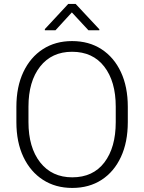

<svg xmlns="http://www.w3.org/2000/svg" viewBox="-20 -925 717 955"><path d="M615.7 -393.6V-317.9Q615.7 -217.8 581.5 -144.3Q547.4 -70.8 485.4 -30.5Q423.3 9.8 339.4 9.8Q256.3 9.8 193.8 -30.5Q131.3 -70.8 96.4 -144.3Q61.5 -217.8 61.5 -317.9V-393.6Q61.5 -493.2 96.2 -566.7Q130.9 -640.1 193.1 -680.4Q255.4 -720.7 338.4 -720.7Q422.4 -720.7 484.6 -680.4Q546.9 -640.1 581.3 -566.7Q615.7 -493.2 615.7 -393.6ZM555.7 -317.9V-394.5Q555.7 -520 498.5 -593.8Q441.4 -667.5 338.4 -667.5Q237.3 -667.5 179.4 -593.8Q121.6 -520 121.6 -394.5V-317.9Q121.6 -191.4 179.9 -117.2Q238.3 -43 339.4 -43Q442.9 -43 499.3 -117.2Q555.7 -191.4 555.7 -317.9ZM356.4 -905.3 474.1 -779.3V-774.4H419.9L337.4 -863.3L255.9 -774.4H203.1V-780.3L319.3 -905.3Z"/></svg>

Font: Vazirmatn UI FD ExtraLight
Style: Regular
Weight: 200
Designer: Saber Rastikerdar
Foundry: Saber Rastikerdar
Version: Version 33.003